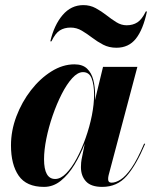

<svg xmlns="http://www.w3.org/2000/svg" viewBox="-20 -722 598 752"><path d="M256.5 -614Q232 -614 214.2 -602.8Q196.5 -591.5 181.5 -560H177Q192 -624 225.2 -663Q258.5 -702 306.5 -702Q333 -702 355 -690Q377 -678 396.8 -662.5Q416.5 -647 435.8 -635Q455 -623 476 -623Q500.5 -623 518.2 -634.5Q536 -646 551 -677H555.5Q540.5 -606 512.2 -570.5Q484 -535 436 -535Q407 -535 384 -547Q361 -559 340.8 -574.5Q320.5 -590 300.2 -602Q280 -614 256.5 -614ZM352.5 -349Q352.5 -340.5 352 -330L383.5 -460H518L405.5 -36Q403.5 -28 403.5 -20.5Q403.5 -6.5 417 -6.5Q433 -6.5 452.5 -18.8Q472 -31 495 -64Q518 -97 544.5 -159.5L548.5 -158.5Q513.5 -75.5 476.2 -32.8Q439 10 380.5 10Q336.5 10 316.8 -11.5Q297 -33 297 -67.5Q297 -77.5 297.8 -85Q298.5 -92.5 299.5 -97.5L312 -159.5Q295 -115.5 271.5 -76.8Q248 -38 218.2 -14Q188.5 10 152.5 10Q83.5 10 53.2 -33.8Q23 -77.5 23 -152.5Q23 -210 44.2 -266.2Q65.5 -322.5 101.2 -368.5Q137 -414.5 181.2 -442.2Q225.5 -470 271.5 -470Q303.5 -470 321 -453.2Q338.5 -436.5 345.5 -409Q352.5 -381.5 352.5 -349ZM348.5 -351Q348.5 -390 339 -414.8Q329.5 -439.5 305 -439.5Q284.5 -439.5 263 -416Q241.5 -392.5 221.8 -353.8Q202 -315 186.2 -269.2Q170.5 -223.5 161.5 -178.8Q152.5 -134 152.5 -98.5Q152.5 -21 196 -21Q217.5 -21 239.2 -43Q261 -65 280.5 -101.5Q300 -138 315.5 -181.8Q331 -225.5 339.8 -269.8Q348.5 -314 348.5 -351Z"/></svg>

Font: Bodoni* 36pt
Style: Bold Italic
Weight: 700
Italic angle: -13°
Version: Version 2.3